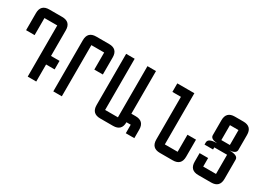

<svg xmlns="http://www.w3.org/2000/svg" viewBox="-28 -1656 3307 2437"><g transform="rotate(30 1625.0 -437.5)"><path d="M500 0H375V-750H187.5V-500H62.5V-750Q62.5 -875 187.5 -875H375Q500 -875 500 -750V-375H625V-250H500Z M875 0H750V-750Q750 -875 875 -875H1062.5Q1187.5 -875 1187.5 -750V-500H1062.5V-750H875Z M1312.5 -875H1437.5V-125H1625V-875H1750V-250H1812.5Q1937.5 -250 1937.5 -125V0H1812.5V-125H1750Q1750 0 1625 0H1437.5Q1312.5 0 1312.5 -125Z M2187.5 -750H2062.5V-875H2312.5V-125H2500V-375H2625V-125Q2625 0 2500 0H2312.5Q2187.5 0 2187.5 -125Z M2906.2 -750V-531.2H3031.2V-750ZM2781.2 -750Q2781.2 -875 2906.2 -875H3031.2Q3156.2 -875 3156.2 -750V-531.2Q3156.2 -477.1 3062.5 -469.7V-468.8Q3187.5 -468.8 3187.5 -406.2V-125Q3187.5 0 3062.5 0H2875Q2750 0 2750 -125V-250H2875V-125H3062.5V-406.2H2875V-375H2750V-406.2Q2750 -468.8 2875 -468.8V-469.7Q2781.2 -477.1 2781.2 -531.2Z"/></g></svg>

Font: Oldtimer
Style: Regular
Weight: 400
Designer: GGBotNet
Foundry: GGBotNet
Version: 1.00